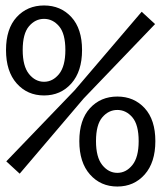

<svg xmlns="http://www.w3.org/2000/svg" viewBox="-20 -670 590 702"><path d="M286 -310 547 -582 498 -627 253 -340 3 -80 52 -35ZM270 -154Q270 -76 309 -32Q348 12 409 12Q470 12 509 -32Q548 -76 548 -154Q548 -232 509 -274.5Q470 -317 409 -317Q348 -317 309 -274.5Q270 -232 270 -154ZM331 -154Q331 -214 354 -241Q377 -268 409 -268Q441 -268 464 -241Q487 -214 487 -154Q487 -95 464 -66.5Q441 -38 409 -38Q377 -38 354 -66.5Q331 -95 331 -154ZM2 -487Q2 -409 41 -365Q80 -321 141 -321Q202 -321 241 -365Q280 -409 280 -487Q280 -565 241 -607.5Q202 -650 141 -650Q80 -650 41 -607.5Q2 -565 2 -487ZM63 -487Q63 -547 86 -574Q109 -601 141 -601Q173 -601 196 -574Q219 -547 219 -487Q219 -428 196 -399.5Q173 -371 141 -371Q109 -371 86 -399.5Q63 -428 63 -487Z"/></svg>

Font: Codetta
Style: Regular
Weight: 400
Italic angle: -11°
Designer: Ulrich Proeller
Foundry: PROSA GmbH
Version: Version 2.00;September 29, 2018;FontCreator 11.5.0.2427 64-b